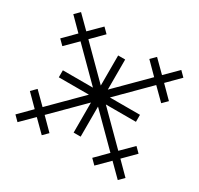

<svg xmlns="http://www.w3.org/2000/svg" viewBox="-160 -970 1199 1158"><g transform="rotate(30 439.5 -390.5)"><path d="M788.6 -7.3 703.1 -92.3 622.6 -12.2 588.4 -46.4 668.5 -127 463.9 -331.5V-122.1H415V-331.5L210.4 -127L290.5 -46.4L256.3 -12.2L175.8 -92.3L90.3 -7.3L56.2 -41.5L141.1 -127L61 -207.5L95.2 -241.7L175.8 -161.6L380.4 -366.2H170.9V-415H380.4L175.8 -619.6L95.2 -539.6L61 -573.7L141.1 -654.3L56.2 -739.7L90.3 -773.9L175.8 -689L256.3 -769L290.5 -734.9L210.4 -654.3L415 -449.7V-659.2H463.9V-449.7L668.5 -654.3L588.4 -734.9L622.6 -769L703.1 -689L788.6 -773.9L822.8 -739.7L737.8 -654.3L817.9 -573.7L783.7 -539.6L703.1 -619.6L498.5 -415H708V-366.2H498.5L703.1 -161.6L783.7 -241.7L817.9 -207.5L737.8 -127L822.8 -41.5Z"/></g></svg>

Font: Auseklis
Style: Regular
Weight: 400
Designer: GGBotNet
Foundry: GGBotNet
Version: 1.00